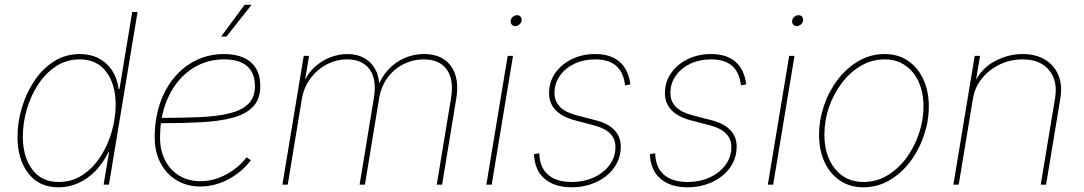

<svg xmlns="http://www.w3.org/2000/svg" viewBox="-20 -778 4566 809"><path d="M226.6 11.2Q144.5 11.2 99.1 -47.9Q53.7 -106.9 53.7 -200.7Q53.7 -261.7 71.8 -323.2Q89.8 -384.8 124 -436.3Q158.2 -487.8 206.8 -519Q255.4 -550.3 316.4 -550.3Q361.3 -550.3 396 -532.2Q430.7 -514.2 452.4 -481Q474.1 -447.8 480 -402.8H483.4L537.1 -727.5H559.6L439 0H416.5L439.5 -136.7H436.5Q415 -91.8 382.8 -58.3Q350.6 -24.9 310.8 -6.8Q271 11.2 226.6 11.2ZM227.1 -11.2Q283.7 -11.2 328.1 -40.8Q372.6 -70.3 403.8 -118.7Q435.1 -167 451.2 -224.4Q467.3 -281.7 467.3 -337.4Q467.3 -421.9 428 -474.9Q388.7 -527.8 315.9 -527.8Q260.7 -527.8 216.3 -498.8Q171.9 -469.7 140.6 -421.9Q109.4 -374 92.8 -316.7Q76.2 -259.3 76.2 -202.1Q76.2 -117.7 115.5 -64.5Q154.8 -11.2 227.1 -11.2Z M823.7 7.8Q767.6 7.8 724.1 -18.6Q680.7 -44.9 656.2 -91.6Q631.8 -138.2 631.8 -199.2Q631.8 -274.9 653.1 -339.1Q674.3 -403.3 713.6 -450.7Q752.9 -498 806.6 -524.2Q860.4 -550.3 924.3 -550.3Q973.6 -550.3 1007.8 -534.4Q1042 -518.6 1059.3 -488.5Q1076.7 -458.5 1076.7 -416.5Q1076.7 -360.8 1046.9 -329.1Q1017.1 -297.4 961.4 -282.2Q905.8 -267.1 826.9 -262.9Q748 -258.8 650.9 -258.8V-281.2Q741.7 -281.2 815.9 -284.2Q890.1 -287.1 943.4 -299.6Q996.6 -312 1025.4 -339.4Q1054.2 -366.7 1054.2 -415Q1054.2 -470.2 1021.5 -499Q988.8 -527.8 924.3 -527.8Q865.2 -527.8 815.7 -503.4Q766.1 -479 730 -434.6Q693.8 -390.1 674.1 -330.3Q654.3 -270.5 654.3 -199.2Q654.3 -144 675.8 -102.5Q697.3 -61 735.4 -37.8Q773.4 -14.6 823.7 -14.6Q881.3 -14.6 933.3 -43Q985.4 -71.3 1019 -115.2L1037.1 -103Q1001 -54.2 943.6 -23.2Q886.2 7.8 823.7 7.8ZM911.6 -624 1010.7 -757.8H1040L934.1 -624Z M1169.9 0 1259.8 -542.5H1282.2L1261.2 -415L1253.4 -416Q1272 -463.4 1303.2 -492.9Q1334.5 -522.5 1371.3 -536.4Q1408.2 -550.3 1443.8 -550.3Q1484.9 -550.3 1515.1 -533.2Q1545.4 -516.1 1562.3 -483.9Q1579.1 -451.7 1578.6 -406.2L1569.8 -408.2Q1586.9 -453.6 1616.7 -485.4Q1646.5 -517.1 1685.1 -533.7Q1723.6 -550.3 1766.1 -550.3Q1817.9 -550.3 1851.6 -527.3Q1885.3 -504.4 1898.7 -462.2Q1912.1 -419.9 1902.3 -361.8L1842.8 0H1820.3L1880.4 -363.8Q1889.2 -416.5 1877.9 -453.1Q1866.7 -489.7 1837.9 -508.8Q1809.1 -527.8 1765.6 -527.8Q1721.2 -527.8 1681.4 -508.3Q1641.6 -488.8 1613.8 -451.7Q1585.9 -414.6 1577.1 -361.8L1517.6 0H1495.1L1555.2 -363.8Q1568.4 -442.9 1537.6 -485.4Q1506.8 -527.8 1443.4 -527.8Q1397 -527.8 1356.4 -506.3Q1315.9 -484.9 1288.1 -447.5Q1260.3 -410.2 1252 -361.8L1192.4 0Z M2029.3 0 2119.1 -542.5H2141.6L2051.8 0ZM2150.9 -668Q2141.6 -668 2136 -674.8Q2130.4 -681.6 2131.8 -691.4Q2133.3 -700.7 2141.1 -707.3Q2148.9 -713.9 2158.7 -713.9Q2168.5 -713.9 2173.8 -707.3Q2179.2 -700.7 2177.7 -691.4Q2176.3 -681.6 2168.2 -674.8Q2160.2 -668 2150.9 -668Z M2389.2 11.2Q2340.8 11.2 2306.4 -4.6Q2272 -20.5 2252.7 -49.8Q2233.4 -79.1 2230.5 -120.1Q2230 -125 2230.2 -124.5Q2230.5 -124 2230 -128.9L2252.4 -131.8Q2253.9 -72.8 2289.1 -42Q2324.2 -11.2 2389.6 -11.2Q2439.5 -11.2 2481.2 -30Q2522.9 -48.8 2548.1 -82.3Q2573.2 -115.7 2573.2 -158.7Q2573.2 -192.9 2551 -215.3Q2528.8 -237.8 2484.4 -249.5L2402.3 -271Q2348.6 -285.2 2321 -314.2Q2293.5 -343.3 2293.5 -385.3Q2293.5 -433.6 2319.8 -470.7Q2346.2 -507.8 2390.1 -529.1Q2434.1 -550.3 2487.3 -550.3Q2551.8 -550.3 2589.1 -519Q2626.5 -487.8 2635.3 -427.7Q2635.7 -425.3 2635.5 -425.3Q2635.3 -425.3 2635.7 -422.4L2613.8 -418.5Q2607.4 -473.6 2576.2 -500.7Q2544.9 -527.8 2487.3 -527.8Q2439 -527.8 2400.1 -509.3Q2361.3 -490.7 2338.9 -458.5Q2316.4 -426.3 2316.4 -385.7Q2316.4 -351.6 2339.1 -328.1Q2361.8 -304.7 2408.7 -292.5L2491.2 -271Q2542.5 -257.8 2569.1 -229.7Q2595.7 -201.7 2595.7 -160.2Q2595.7 -121.6 2579.1 -90.1Q2562.5 -58.6 2533.7 -35.9Q2504.9 -13.2 2467.5 -1Q2430.2 11.2 2389.2 11.2Z M2877.4 11.2Q2829.1 11.2 2794.7 -4.6Q2760.3 -20.5 2741 -49.8Q2721.7 -79.1 2718.8 -120.1Q2718.3 -125 2718.5 -124.5Q2718.8 -124 2718.3 -128.9L2740.7 -131.8Q2742.2 -72.8 2777.3 -42Q2812.5 -11.2 2877.9 -11.2Q2927.7 -11.2 2969.5 -30Q3011.2 -48.8 3036.4 -82.3Q3061.5 -115.7 3061.5 -158.7Q3061.5 -192.9 3039.3 -215.3Q3017.1 -237.8 2972.7 -249.5L2890.6 -271Q2836.9 -285.2 2809.3 -314.2Q2781.7 -343.3 2781.7 -385.3Q2781.7 -433.6 2808.1 -470.7Q2834.5 -507.8 2878.4 -529.1Q2922.4 -550.3 2975.6 -550.3Q3040 -550.3 3077.4 -519Q3114.7 -487.8 3123.5 -427.7Q3124 -425.3 3123.8 -425.3Q3123.5 -425.3 3124 -422.4L3102.1 -418.5Q3095.7 -473.6 3064.5 -500.7Q3033.2 -527.8 2975.6 -527.8Q2927.2 -527.8 2888.4 -509.3Q2849.6 -490.7 2827.1 -458.5Q2804.7 -426.3 2804.7 -385.7Q2804.7 -351.6 2827.4 -328.1Q2850.1 -304.7 2897 -292.5L2979.5 -271Q3030.8 -257.8 3057.4 -229.7Q3084 -201.7 3084 -160.2Q3084 -121.6 3067.4 -90.1Q3050.8 -58.6 3022 -35.9Q2993.2 -13.2 2955.8 -1Q2918.5 11.2 2877.4 11.2Z M3215.3 0 3305.2 -542.5H3327.6L3237.8 0ZM3336.9 -668Q3327.6 -668 3322 -674.8Q3316.4 -681.6 3317.9 -691.4Q3319.3 -700.7 3327.1 -707.3Q3335 -713.9 3344.7 -713.9Q3354.5 -713.9 3359.9 -707.3Q3365.2 -700.7 3363.8 -691.4Q3362.3 -681.6 3354.2 -674.8Q3346.2 -668 3336.9 -668Z M3617.7 11.2Q3561.5 11.2 3519.5 -17.1Q3477.5 -45.4 3454.3 -95.2Q3431.2 -145 3431.2 -210Q3431.2 -272 3451.7 -332.5Q3472.2 -393.1 3509.5 -442.1Q3546.9 -491.2 3597.4 -520.8Q3647.9 -550.3 3708 -550.3Q3764.2 -550.3 3805.7 -522Q3847.2 -493.7 3870.4 -444.1Q3893.6 -394.5 3893.6 -329.6Q3893.6 -268.1 3873 -207.3Q3852.5 -146.5 3815.4 -97.2Q3778.3 -47.9 3727.8 -18.3Q3677.2 11.2 3617.7 11.2ZM3618.2 -11.2Q3673.3 -11.2 3719.5 -39.1Q3765.6 -66.9 3799.6 -113.3Q3833.5 -159.7 3852.3 -215.8Q3871.1 -272 3871.1 -329.1Q3871.1 -387.7 3851.1 -432.4Q3831.1 -477.1 3794.2 -502.4Q3757.3 -527.8 3707.5 -527.8Q3654.3 -527.8 3608.4 -501.2Q3562.5 -474.6 3527.6 -429Q3492.7 -383.3 3473.1 -326.9Q3453.6 -270.5 3453.6 -210.4Q3453.6 -122.1 3498.3 -66.7Q3543 -11.2 3618.2 -11.2Z M4079.6 -362.8 4019.5 0H3997.1L4086.9 -542.5H4109.4L4089.8 -425.3H4084Q4112.3 -487.8 4169.4 -519Q4226.6 -550.3 4288.6 -550.3Q4344.7 -550.3 4383.5 -526.6Q4422.4 -502.9 4439.7 -460.9Q4457 -418.9 4447.8 -362.8L4387.7 0H4365.2L4425.3 -362.8Q4438 -437 4400.4 -482.4Q4362.8 -527.8 4288.6 -527.8Q4237.8 -527.8 4193.1 -506.6Q4148.4 -485.4 4117.9 -448Q4087.4 -410.6 4079.6 -362.8Z"/></svg>

Font: Inter 16pt Thin
Style: Italic
Weight: 250
Italic angle: -9.3988°
Version: Version 4.001;git-66647c0bb